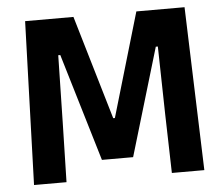

<svg xmlns="http://www.w3.org/2000/svg" viewBox="-48 -693 873 748"><g transform="rotate(-5 388.5 -319.5)"><path d="M182.5 0H55.5L76.5 -639H265.5L385.5 -232.5H392L511.5 -639H700L721.5 0H594.5L588.5 -230L583 -495.5H575L449.5 -74.5H327.5L201.5 -495.5H193.5L188 -229.5Z"/></g></svg>

Font: Anek Kannada Medium SemiBold
Style: Regular
Weight: 600
Version: Version 1.003